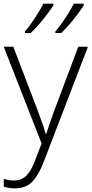

<svg xmlns="http://www.w3.org/2000/svg" viewBox="-20 -786 500 1048"><path d="M0.5 -530.8H52.7L181.6 -193.8Q198.2 -148.9 210.4 -114.7Q222.7 -80.6 229.5 -55.2H232.4Q239.3 -77.6 251.5 -113Q263.7 -148.4 279.8 -191.9L407.2 -530.8H460L217.8 99.6Q191.4 168.9 156.2 205.6Q121.1 242.2 61.5 242.2Q43.5 242.2 28.8 239.7Q14.2 237.3 0.5 232.4V189.9Q13.2 194.3 26.6 196.8Q40 199.2 56.2 199.2Q97.2 199.2 123.3 173.3Q149.4 147.5 170.9 91.3L207 -2.9ZM437.5 -766.1V-757.8Q424.8 -736.8 404.1 -709Q383.3 -681.2 359.6 -653.8Q335.9 -626.5 314.5 -606H282.2V-614.3Q298.8 -633.3 317.9 -660.4Q336.9 -687.5 354.5 -715.6Q372.1 -743.7 382.8 -766.1ZM272 -766.1V-757.8Q258.8 -736.8 237.8 -709Q216.8 -681.2 193.1 -653.8Q169.4 -626.5 147.9 -606H116.2V-614.3Q132.8 -633.3 151.9 -660.4Q170.9 -687.5 188.2 -715.6Q205.6 -743.7 216.8 -766.1Z"/></svg>

Font: Open Sans Light
Style: Regular
Weight: 300
Designer: Monotype Design Team
Foundry: Monotype Imaging Inc.
Version: Version 3.000; ttfautohint (v1.8.4)